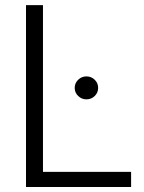

<svg xmlns="http://www.w3.org/2000/svg" viewBox="-20 -748 574 768"><path d="M84 0V-727.5H151.9V-60.5H504.4V0ZM325.7 -350.6Q306.6 -350.6 292.7 -364Q278.8 -377.4 278.8 -396.5Q278.8 -415.5 292.7 -429Q306.6 -442.4 325.7 -442.4Q345.2 -442.4 358.9 -429Q372.6 -415.5 372.6 -396.5Q372.6 -377.4 358.9 -364Q345.2 -350.6 325.7 -350.6Z"/></svg>

Font: Inter 24pt Light
Style: Regular
Weight: 300
Designer: Rasmus Andersson
Foundry: rsms
Version: Version 4.001;git-66647c0bb